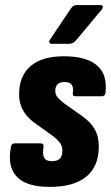

<svg xmlns="http://www.w3.org/2000/svg" viewBox="-20 -726 436 754"><path d="M175 8Q84 8 46 -32Q8 -72 23 -149Q25 -163 37 -163H139Q153 -163 151 -149Q146 -120 153.5 -106.5Q161 -93 183 -93Q205 -93 215 -103Q225 -113 225 -134Q225 -150 217 -162.5Q209 -175 189 -191L115 -244Q85 -266 70 -293.5Q55 -321 55 -355Q55 -428 100 -466.5Q145 -505 231 -505Q319 -505 361 -469Q403 -433 394 -361Q392 -348 380 -348H277Q264 -348 266 -361Q273 -404 234 -404Q197 -404 197 -369Q197 -355 205.5 -344.5Q214 -334 232 -320L300 -272Q336 -247 352 -218.5Q368 -190 368 -150Q368 -73 319 -32.5Q270 8 175 8ZM182 -554Q176 -554 174 -559Q172 -564 176 -570L258 -692Q267 -706 280 -706H374Q382 -706 383.5 -701Q385 -696 380 -689L279 -568Q267 -554 253 -554Z"/></svg>

Font: Sofia Sans Condensed Black
Style: Italic
Weight: 900
Italic angle: -9°
Version: Version 4.100